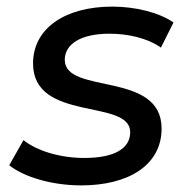

<svg xmlns="http://www.w3.org/2000/svg" viewBox="-20 -555 575 581"><path d="M226 6C370 6 469 -56 469 -166C469 -342 176 -267 176 -374C176 -420 222 -453 311 -453C365 -453 424 -441 467 -411L505 -487C462 -517 390 -535 320 -535C175 -535 80 -468 80 -363C80 -184 374 -258 374 -155C374 -106 327 -77 235 -77C163 -77 92 -98 51 -131L8 -55C51 -20 136 6 226 6Z"/></svg>

Font: AWKNG-Font Medium
Style: Italic
Weight: 500
Italic angle: -11.3°
Designer: Awakening Church
Foundry: Awakening Church
Version: Version 1.700;PS 001.700;hotconv 1.0.88;makeotf.lib2.5.64775